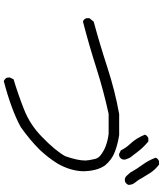

<svg xmlns="http://www.w3.org/2000/svg" viewBox="59 -944 881 1040"><g transform="rotate(90 500.0 -424.5)"><path d="M420 -4Q414 -6 407.5 -12Q401 -18 401 -24Q401 -30 400 -36L410 -57Q493 -82 574 -114Q655 -146 719 -208Q798 -284 827 -338Q850 -404 850 -446Q850 -460 842 -496Q838 -515 823 -527Q779 -563 705 -572H598Q473 -545 347.5 -505Q222 -465 98 -433Q85 -435 79 -452V-468L98 -491Q223 -525 347 -565.5Q471 -606 598 -629H712Q759 -622 802 -606Q845 -590 876 -553Q908 -508 908 -430Q905 -363 867 -296Q836 -246 793 -200Q742 -148 669 -96Q576 -45 420 -4ZM962 -660H947Q937 -664 930.5 -672Q924 -680 916 -688Q896 -724 872.5 -756Q849 -788 835 -826Q836 -829 837 -831.5Q838 -834 843 -838.5Q848 -843 854 -845H872Q896 -827 914 -802L945 -752Q954 -733 968 -717Q982 -701 982 -679Q976 -665 962 -660ZM816 -628 795 -638Q784 -663 756.5 -692.5Q729 -722 710 -768Q714 -781 729 -787H747Q782 -757 801.5 -730.5Q821 -704 835 -687Q838 -678 841.5 -671Q845 -664 845 -656Q845 -645 838 -637.5Q831 -630 825.5 -629.5Q820 -629 816 -628Z"/></g></svg>

Font: Yozai
Style: Regular
Weight: 400
Designer: LXGW / Y.OzVox
Foundry: LXGW / Y.OzVox
Version: Version 0.861;October 22, 2024